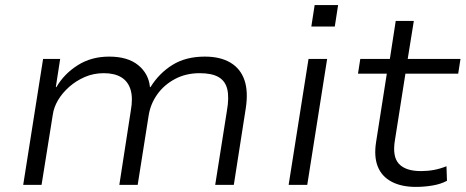

<svg xmlns="http://www.w3.org/2000/svg" viewBox="-20 -725 1827 753"><path d="M71 0 149 -494H216L199 -384L201 -383Q231 -435 284.5 -469Q338 -503 408 -503Q481 -503 522 -469.5Q563 -436 568 -384L570 -383Q604 -438 656.5 -470.5Q709 -503 783 -503Q844 -503 883.5 -479.5Q923 -456 938.5 -411.5Q954 -367 944 -301L897 0H824L870 -291Q879 -342 871.5 -374.5Q864 -407 837.5 -422.5Q811 -438 763 -438Q709 -438 666 -415Q623 -392 596.5 -354.5Q570 -317 563 -272L520 0H448L493 -291Q502 -341 492 -373.5Q482 -406 455.5 -422Q429 -438 387 -438Q347 -438 312.5 -423Q278 -408 251 -384Q224 -360 207.5 -332Q191 -304 187 -275L143 0Z M1201 -621 1214 -705H1306L1293 -621ZM1112 0 1190 -494H1263L1185 0Z M1611 8Q1554 8 1515.5 -12.5Q1477 -33 1461.5 -72Q1446 -111 1455 -168L1497 -436H1384L1393 -494H1509L1532 -643H1603L1579 -494H1786L1777 -436H1570L1529 -176Q1518 -111 1544.5 -82.5Q1571 -54 1631 -54Q1657 -54 1681.5 -58.5Q1706 -63 1731 -73L1733 -16Q1709 -3 1676.5 2.5Q1644 8 1611 8Z"/></svg>

Font: Nunito Sans 7pt SemiExpanded Light
Style: Italic
Weight: 300
Width: 6
Italic angle: -9°
Designer: Vernon Adams
Foundry: Vernon Adams
Version: Version 3.101;gftools[0.9.27]